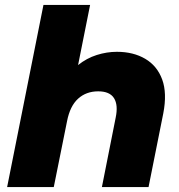

<svg xmlns="http://www.w3.org/2000/svg" viewBox="-20 -762 729 782"><path d="M456 -551Q523 -551 571.5 -522.5Q620 -494 640.5 -438.5Q661 -383 645 -300L585 0H395L451 -282Q462 -334 444.5 -362Q427 -390 380 -390Q331 -390 298 -360Q265 -330 253 -268L199 0H9L157 -742H347L298 -497Q333 -525 374 -538Q415 -551 456 -551Z"/></svg>

Font: Montserrat ExtraBold
Style: Italic
Weight: 800
Italic angle: -11.3°
Designer: Julieta Ulanovsky
Foundry: Julieta Ulanovsky
Version: Version 9.000; ttfautohint (v1.8.4.7-5d5b)